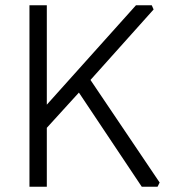

<svg xmlns="http://www.w3.org/2000/svg" viewBox="-20 -710 657 730"><path d="M92 0V-690H158V-312L497 -690H557L564 -674L324 -406L587 -16L579 0H519L280 -358L158 -224V0Z"/></svg>

Font: Oxanium Light
Style: Regular
Weight: 300
Designer: Severin Meyer
Version: Version 1.000